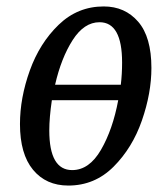

<svg xmlns="http://www.w3.org/2000/svg" viewBox="-20 -566 509 596"><path d="M450 -355Q450 -277 420.5 -192Q391 -107 332.5 -48.5Q274 10 192 10Q123 10 82.5 -39Q42 -88 42 -181Q42 -262 72.5 -347Q103 -432 162 -489Q221 -546 302 -546Q368 -546 409 -498.5Q450 -451 450 -355ZM151 -303H355Q359 -336 359 -372Q359 -497 289 -497Q241 -497 205.5 -441.5Q170 -386 151 -303ZM347 -255H141Q133 -201 133 -161Q133 -38 204 -38Q257 -38 293.5 -101Q330 -164 347 -255Z"/></svg>

Font: Noto Serif Cond
Style: Italic
Weight: 400
Width: 3
Italic angle: -12°
Designer: Monotype Design Team
Foundry: Monotype Imaging Inc.
Version: Version 1.001